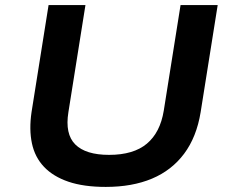

<svg xmlns="http://www.w3.org/2000/svg" viewBox="-20 -725 902 755"><path d="M396 10Q309 10 249 -10.5Q189 -31 153 -69Q117 -107 105.5 -161.5Q94 -216 104 -284L171 -705H316L249 -284Q235 -198 276 -157Q317 -116 409 -116Q505 -116 557.5 -160Q610 -204 624 -290L690 -705H836L769 -284Q753 -186 704 -120.5Q655 -55 577.5 -22.5Q500 10 396 10Z"/></svg>

Font: Nunito Sans 7pt SemiExpanded
Style: Bold Italic
Weight: 700
Width: 6
Italic angle: -9°
Designer: Vernon Adams
Foundry: Vernon Adams
Version: Version 3.101;gftools[0.9.27]